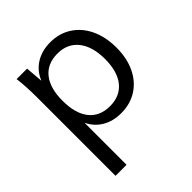

<svg xmlns="http://www.w3.org/2000/svg" viewBox="-199 -648 998 998"><g transform="rotate(-45 300.0 -149.5)"><path d="M553 -252Q553 -174 525 -115.5Q497 -57 446.5 -25Q396 7 329 7Q270 7 226 -19Q182 -45 159 -93V216H78V-362Q78 -440 70 -503H147L155 -406Q176 -458 221.5 -486.5Q267 -515 329 -515Q395 -515 446 -482Q497 -449 525 -389.5Q553 -330 553 -252ZM469 -252Q469 -344 428 -395.5Q387 -447 314 -447Q239 -447 199 -397Q159 -347 159 -254Q159 -161 199 -110.5Q239 -60 314 -60Q388 -60 428.5 -110Q469 -160 469 -252Z"/></g></svg>

Font: Muli
Style: Regular
Weight: 400
Designer: Vernon Adams
Foundry: Vernon Adams
Version: Version 2.000